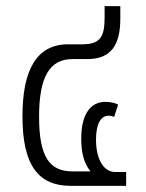

<svg xmlns="http://www.w3.org/2000/svg" viewBox="-20 -604 476 624"><path d="M210 0H390V-45H354C318 -45 292 -85 292 -150C292 -202 308 -228 333 -228C337 -228 345 -227 351 -224L364 -264C353 -270 338 -273 323 -273C276 -273 244 -236 244 -153C244 -108 253 -73 274 -47H215C140 -47 107 -96 107 -225C107 -355 142 -412 215 -412H264C341 -412 371 -458 371 -543V-584H320V-548C320 -484 306 -460 247 -460H201C98 -460 53 -375 53 -226C53 -66 105 0 210 0Z"/></svg>

Font: Noto Sans Thai Cond Light
Style: Regular
Weight: 300
Width: 3
Designer: Monotype Design Team
Foundry: Monotype Imaging Inc.
Version: Version 2.002